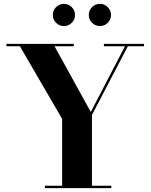

<svg xmlns="http://www.w3.org/2000/svg" viewBox="-20 -978 783 998"><path d="M213.5 0V-12.5H303V-360L83.5 -737.5H13.5V-750H363.5V-737.5H263.5L452 -396L629.5 -737.5H520V-750H728.5V-737.5H644.5L458 -380.5V-12.5H558.5V0ZM499 -842.5Q475.5 -842.5 458.5 -859.5Q441.5 -876.5 441.5 -900Q441.5 -924 458.5 -941Q475.5 -958 499 -958Q523 -958 540 -941Q557 -924 557 -900Q557 -876.5 540 -859.5Q523 -842.5 499 -842.5ZM312 -842.5Q288.5 -842.5 271.5 -859.5Q254.5 -876.5 254.5 -900Q254.5 -924 271.5 -941Q288.5 -958 312 -958Q336 -958 353 -941Q370 -924 370 -900Q370 -876.5 353 -859.5Q336 -842.5 312 -842.5Z"/></svg>

Font: Bodoni Moda 18pt
Style: Bold
Weight: 700
Designer: Owen Earl
Foundry: indestructible type
Version: Version 2.004